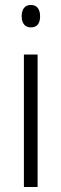

<svg xmlns="http://www.w3.org/2000/svg" viewBox="-20 -751 246 771"><path d="M104 -731Q123 -731 132 -718.5Q141 -706 141 -686Q141 -641 104 -641Q86 -641 76.5 -653Q67 -665 67 -686Q67 -706 76 -718.5Q85 -731 104 -731ZM131 -532V0H76V-532Z"/></svg>

Font: Noto Sans Tamil Condensed Light
Style: Regular
Weight: 300
Width: 3
Designer: Jelle Bosma - Monotype Design Team
Foundry: Monotype Imaging Inc.
Version: Version 2.004; ttfautohint (v1.8.4.7-5d5b)